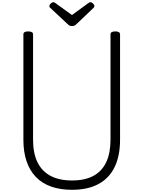

<svg xmlns="http://www.w3.org/2000/svg" viewBox="-20 -1709 1306 1748"><path d="M636 19Q528 19 445 -10.5Q362 -40 306.5 -98Q251 -156 222 -240.5Q193 -325 193 -436V-1396Q193 -1410 204 -1416.5Q215 -1423 237 -1423Q259 -1423 270 -1416.5Q281 -1410 281 -1396V-436Q281 -316 320.5 -233.5Q360 -151 439 -108.5Q518 -66 636 -66Q754 -66 831.5 -108.5Q909 -151 947.5 -233.5Q986 -316 986 -436V-1396Q986 -1410 997 -1416.5Q1008 -1423 1030 -1423Q1073 -1423 1073 -1396V-436Q1073 -289 1023 -187Q973 -85 875.5 -33Q778 19 636 19ZM804 -1689Q814 -1689 826.5 -1677.5Q839 -1666 839 -1655Q839 -1653 838.5 -1649Q838 -1645 833 -1639L679 -1492Q672 -1486 663.5 -1479Q655 -1472 635 -1472Q616 -1472 608 -1479Q600 -1486 593 -1492L436 -1639Q430 -1645 430 -1649Q430 -1653 430 -1655Q430 -1666 442.5 -1677.5Q455 -1689 465 -1689Q471 -1689 477 -1685.5Q483 -1682 490 -1677L635 -1572L779 -1677Q787 -1682 792 -1685.5Q797 -1689 804 -1689Z"/></svg>

Font: Playwrite FR Trad
Style: Regular
Weight: 400
Designer: Veronika Burian, José Scaglione
Foundry: TypeTogether
Version: Version 1.000